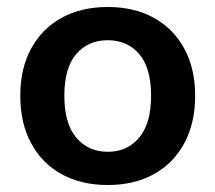

<svg xmlns="http://www.w3.org/2000/svg" viewBox="-20 -519 616 549"><path d="M288 10Q212 10 156 -21Q100 -52 69 -109.5Q38 -167 38 -245Q38 -323 69 -380Q100 -437 156 -468Q212 -499 288 -499Q364 -499 420 -468Q476 -437 507 -380Q538 -323 538 -245Q538 -167 507 -109.5Q476 -52 420 -21Q364 10 288 10ZM288 -85Q344 -85 378 -125.5Q412 -166 412 -245Q412 -325 378 -364.5Q344 -404 288 -404Q232 -404 198 -364.5Q164 -325 164 -245Q164 -166 198 -125.5Q232 -85 288 -85Z"/></svg>

Font: Nunito Sans
Style: Bold
Weight: 700
Designer: Vernon Adams
Foundry: Vernon Adams
Version: Version 3.101; ttfautohint (v1.8.4.7-5d5b);gftools[0.9.27]